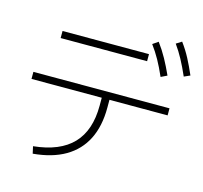

<svg xmlns="http://www.w3.org/2000/svg" viewBox="-124 -994 1249 1180"><g transform="rotate(15 500.0 -403.5)"><path d="M173 3Q340 -14 422 -100Q504 -186 504 -344V-394H57V-439H923V-394H553V-344Q553 -226 511 -142.5Q469 -59 387 -11Q305 37 183 48ZM165 -683V-728H715V-683ZM820 -611Q795 -668 771 -711Q747 -754 718 -793L753 -817Q785 -774 810 -728.5Q835 -683 859 -630ZM957 -650Q932 -707 908.5 -750.5Q885 -794 857 -833L892 -855Q924 -812 948 -766Q972 -720 995 -667Z"/></g></svg>

Font: M PLUS 2 Thin Light
Style: Regular
Weight: 300
Version: Version 1.001